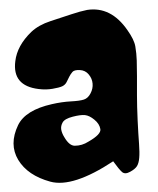

<svg xmlns="http://www.w3.org/2000/svg" viewBox="-20 -654 337 410"><path d="M221.7 -309.6Q135.7 -252.9 87.4 -266.1Q39.1 -279.3 19 -312.5Q-1 -345.7 18.6 -386.7Q34.2 -418.9 90.8 -431.6Q112.3 -436.5 131.3 -437.5Q150.4 -438.5 159.2 -441.4Q168 -444.3 173.3 -454.6Q178.7 -464.8 177.7 -475.6Q176.8 -486.3 169.4 -495.1Q162.1 -503.9 150.4 -504.4Q138.7 -504.9 134.8 -500.5Q130.9 -496.1 127.9 -490.2Q125 -484.4 122.1 -478.5Q119.1 -472.7 112.8 -469.7Q106.4 -466.8 92.3 -464.4Q78.1 -461.9 62.5 -463.9Q5.9 -470.7 12.7 -523.4Q16.6 -556.6 46.9 -585.9Q62.5 -600.6 87.9 -608.9Q113.3 -617.2 132.3 -623.5Q151.4 -629.9 166 -632.8Q216.8 -640.6 252 -589.8Q266.6 -569.3 269 -554.7Q271.5 -540 272 -524.9Q272.5 -509.8 272.5 -491.2V-450.2Q272.5 -427.7 273.9 -397Q275.4 -366.2 276.9 -347.2Q278.3 -328.1 277.3 -316.9Q276.4 -305.7 272.5 -299.3Q268.6 -293 257.8 -287.1Q247.1 -281.2 240.7 -286.6Q234.4 -292 221.7 -309.6ZM117.2 -361.3Q127.9 -342.8 139.6 -342.8Q155.3 -342.8 168.9 -351.6Q196.3 -367.2 194.3 -378.4Q192.4 -389.6 181.6 -398.4Q170.9 -407.2 161.6 -408.2Q152.3 -409.2 135.3 -404.8Q118.2 -400.4 113.8 -392.6Q109.4 -384.8 110.8 -377Q112.3 -369.1 117.2 -361.3Z"/></svg>

Font: Creepster
Style: Regular
Weight: 400
Designer: Font Diner, Inc
Foundry: Font Diner, Inc
Version: Version 1.002